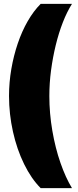

<svg xmlns="http://www.w3.org/2000/svg" viewBox="-20 -813 406 1000"><path d="M192 167Q143 118 105.5 41.5Q68 -35 47.5 -127Q27 -219 27 -313Q27 -384 39 -453.5Q51 -523 72.5 -586.5Q94 -650 124.5 -703Q155 -756 192 -793H355Q329 -752 307.5 -697Q286 -642 270.5 -578.5Q255 -515 246 -447.5Q237 -380 237 -313Q237 -223 252.5 -132.5Q268 -42 295 35.5Q322 113 355 167Z"/></svg>

Font: Hubot Sans Condensed ExtraLight Black
Style: Regular
Weight: 900
Version: Version 2.000